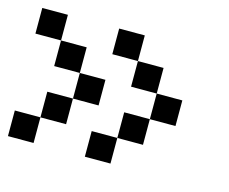

<svg xmlns="http://www.w3.org/2000/svg" viewBox="-69 -760 720 603"><g transform="rotate(15 291.5 -458.5)"><path d="M0 -250V-333.3H83.3V-250ZM0 -583.3V-666.7H83.3V-583.3ZM166.7 -416.7V-333.3H83.3V-416.7ZM166.7 -583.3V-500H83.3V-583.3ZM166.7 -500H250V-416.7H166.7ZM333.3 -333.3V-416.7H416.7V-333.3ZM333.3 -250H250V-333.3H333.3ZM333.3 -583.3H416.7V-500H333.3ZM333.3 -666.7V-583.3H250V-666.7ZM500 -416.7H416.7V-500H500Z"/></g></svg>

Font: Galmuri11 Condensed
Style: Regular
Weight: 400
Width: 3
Designer: Lee Minseo (quiple)
Version: Version 2.399;hotconv 1.1.1;makeotfexe 2.6.0 DEVELOPMENT